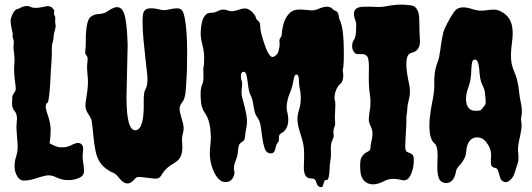

<svg xmlns="http://www.w3.org/2000/svg" viewBox="-20 -765 2262 816"><path d="M283.2 0Q247.1 2.9 220.7 -10.7Q196.3 -23.4 174.3 -18.6Q152.3 -13.7 140.1 -9.3Q127.9 -4.9 111.8 -1Q95.7 2.9 80.1 2.4Q64.5 2 53.7 -15.1Q43 -32.2 42 -54.7Q41 -77.1 48.8 -100.6Q56.6 -124 54.7 -153.8Q52.7 -183.6 50.8 -204.6Q48.8 -225.6 50.8 -241.2Q55.7 -278.3 42 -293Q31.2 -305.7 31.2 -322.8Q31.2 -339.8 32.2 -350.6Q33.2 -361.3 39.1 -369.1Q44.9 -377 46.4 -382.3Q47.9 -387.7 45.9 -401.4Q38.1 -457 40.5 -487.3Q43 -517.6 39.6 -539.6Q36.1 -561.5 38.1 -575.7Q40 -589.8 36.1 -599.6Q32.2 -609.4 33.7 -613.8Q35.2 -618.2 33.2 -626.5Q31.2 -634.8 29.3 -644.5Q23.4 -673.8 25.9 -684.6Q28.3 -695.3 35.6 -709.5Q43 -723.6 53.7 -726.6Q64.5 -729.5 66.4 -731.4Q68.4 -733.4 76.2 -736.3Q96.7 -742.2 106.4 -737.3Q116.2 -732.4 124 -731.9Q131.8 -731.4 140.1 -731.9Q148.4 -732.4 156.2 -734.4L168 -736.3Q188.5 -742.2 199.2 -734.4Q206.1 -727.5 209 -723.6Q211.9 -719.7 210 -711.9Q208 -704.1 211.9 -699.2Q215.8 -694.3 214.8 -685.1Q213.9 -675.8 214.4 -671.4Q214.8 -667 215.8 -662.1Q217.8 -652.3 213.9 -638.7Q210 -625 209 -620.6Q208 -616.2 208 -612.3Q208 -599.6 204.6 -588.4Q201.2 -577.1 200.7 -569.8Q200.2 -562.5 200.2 -552.7V-531.2Q200.2 -519.5 198.7 -502Q197.3 -484.4 195.8 -460.4Q194.3 -436.5 193.4 -412.1Q189.5 -347.7 183.6 -330.1Q168 -321.3 178.7 -289.1L185.5 -268.6Q195.3 -239.3 195.3 -210.9Q195.3 -182.6 190.4 -156.2Q218.8 -140.6 230.5 -139.6Q258.8 -135.7 281.7 -147.5Q304.7 -159.2 314.9 -157.2Q325.2 -155.3 329.6 -147.9Q334 -140.6 333.5 -130.4Q333 -120.1 331.5 -109.4Q330.1 -98.6 332 -85.4Q334 -72.3 335.4 -60.1Q336.9 -47.9 336.9 -37.1Q336.9 -26.4 330.6 -19Q324.2 -11.7 311.5 -6.8Q298.8 -2 283.2 0Z M522.5 -573.2 517.6 -351.6Q517.6 -204.1 558.6 -211.9Q593.8 -217.8 590.8 -335.9Q590.8 -371.1 596.2 -381.3Q601.6 -391.6 603.5 -398.4Q608.4 -418 605.5 -450.2Q603.5 -470.7 598.6 -511.7Q593.8 -552.7 589.8 -596.2Q585.9 -639.6 585.9 -674.8Q585.9 -710 593.3 -718.8Q600.6 -727.5 611.8 -729Q623 -730.5 635.3 -729Q647.5 -727.5 658.7 -724.6Q669.9 -721.7 677.2 -721.7Q684.6 -721.7 694.8 -724.1Q705.1 -726.6 715.3 -728Q725.6 -729.5 734.9 -729.5Q744.1 -729.5 752 -722.7Q759.8 -715.8 765.1 -688.5Q770.5 -661.1 772.9 -624Q775.4 -586.9 775.4 -544.4Q775.4 -502 774.4 -463.9Q770.5 -379.9 767.1 -362.3Q763.7 -344.7 758.8 -336.9Q753.9 -329.1 749 -322.3Q739.3 -308.6 746.1 -283.2Q752.9 -257.8 756.8 -244.1Q763.7 -219.7 757.8 -200.2Q752 -180.7 753.9 -162.1Q758.8 -112.3 742.2 -90.8Q734.4 -80.1 717.8 -70.3Q684.6 -51.8 668.9 -25.4Q661.1 -9.8 650.4 -6.8Q644.5 -4.9 632.8 -6.3Q621.1 -7.8 607.4 -9.3Q593.8 -10.7 581.1 -12.2Q568.4 -13.7 563.5 -12.2Q558.6 -10.7 554.7 -6.3Q550.8 -2 545.9 2.9Q519.5 29.3 491.2 -2.9Q485.4 -9.8 480 -16.1Q474.6 -22.5 469.7 -25.9Q464.8 -29.3 456.5 -32.7Q448.2 -36.1 438.5 -43Q396.5 -68.4 385.7 -125Q379.9 -152.3 376 -195.8Q372.1 -239.3 369.6 -251Q367.2 -262.7 357.4 -276.9Q347.7 -291 344.7 -303.2Q341.8 -315.4 343.8 -329.1Q345.7 -342.8 348.6 -360.4Q356.4 -407.2 352.5 -442.4Q348.6 -477.5 351.1 -497.1Q353.5 -516.6 351.6 -522Q349.6 -527.3 345.2 -532.2Q340.8 -537.1 342.8 -552.7Q344.7 -568.4 344.7 -583Q344.7 -597.7 344.7 -613.3Q347.7 -679.7 365.2 -693.4Q379.9 -704.1 395.5 -705.1Q419.9 -706.1 432.1 -713.9Q444.3 -721.7 452.1 -726.6Q501 -753.9 512.7 -687.5Q520.5 -646.5 522.5 -573.2Z M1300.8 -6.8Q1268.6 -6.8 1271.5 -61.5Q1273.4 -98.6 1272 -127Q1270.5 -155.3 1259.8 -186.5Q1249 -217.8 1245.1 -243.2Q1241.2 -268.6 1251 -298.8Q1264.6 -341.8 1252.9 -394.5Q1251 -403.3 1251 -412.6Q1251 -421.9 1250 -429.7Q1249 -448.2 1240.2 -448.2Q1232.4 -448.2 1229.5 -434.6Q1223.6 -399.4 1215.8 -379.9Q1194.3 -329.1 1199.2 -295.9Q1211.9 -247.1 1197.3 -220.7Q1190.4 -208 1180.7 -202.1Q1170.9 -196.3 1168 -191.9Q1165 -187.5 1165.5 -176.3Q1166 -165 1160.2 -158.2Q1154.3 -151.4 1152.8 -143.6Q1151.4 -135.7 1149.4 -128.9Q1144.5 -111.3 1127.9 -113.3Q1111.3 -115.2 1105 -133.8Q1098.6 -152.3 1095.2 -176.8Q1091.8 -201.2 1088.4 -225.6Q1085 -250 1075.7 -262.7Q1066.4 -275.4 1063 -288.1Q1059.6 -300.8 1057.6 -314.5Q1052.7 -347.7 1044.9 -360.4Q1038.1 -372.1 1034.2 -404.3Q1030.3 -436.5 1026.9 -448.2Q1023.4 -460 1014.6 -460Q1004.9 -459 1003.9 -445.3Q1002.9 -431.6 1006.8 -422.9Q1010.7 -414.1 1007.8 -391.6Q1004.9 -369.1 1008.8 -352.5Q1012.7 -335.9 1016.6 -322.8Q1020.5 -309.6 1023.4 -294.9Q1033.2 -254.9 1027.8 -227.1Q1022.5 -199.2 1021.5 -184.1Q1020.5 -168.9 1009.3 -162.1Q998 -155.3 995.6 -147.9Q993.2 -140.6 992.2 -131.3Q991.2 -122.1 990.2 -111.8Q989.3 -101.6 983.4 -86.9Q970.7 -55.7 975.1 -41Q979.5 -26.4 970.2 -9.8Q960.9 6.8 943.8 8.3Q926.8 9.8 916.5 2Q906.2 -5.9 898.4 -17.6Q866.2 -70.3 873 -136.7Q874 -151.4 875.5 -166Q877 -180.7 875 -202.1Q872.1 -254.9 850.6 -285.2Q835.9 -305.7 834 -335Q829.1 -385.7 839.8 -407.2Q844.7 -417 844.7 -438Q844.7 -459 844.2 -468.3Q843.8 -477.5 845.2 -481.9Q846.7 -486.3 847.2 -497.6Q847.7 -508.8 847.7 -523.4Q846.7 -549.8 840.8 -571.8Q835 -593.8 833.5 -609.9Q832 -626 834 -641.6Q836.9 -676.8 846.2 -691.4Q855.5 -706.1 863.3 -708.5Q871.1 -710.9 880.9 -710.9Q890.6 -710.9 897.5 -714.4Q904.3 -717.8 912.1 -720.7Q928.7 -727.5 944.3 -721.7Q960 -715.8 971.2 -717.8Q982.4 -719.7 992.2 -722.7Q1017.6 -732.4 1030.8 -727.5Q1043.9 -722.7 1054.7 -710.9Q1065.4 -699.2 1066.9 -691.9Q1068.4 -684.6 1071.3 -681.6Q1074.2 -678.7 1078.1 -675.8Q1085.9 -668.9 1085.9 -654.3Q1085.9 -632.8 1097.7 -596.7Q1118.2 -528.3 1136.7 -522.5Q1140.6 -521.5 1150.4 -528.3Q1160.2 -535.2 1164.1 -548.8Q1169.9 -572.3 1168 -584.5Q1166 -596.7 1171.4 -603.5Q1176.8 -610.4 1177.2 -616.2Q1177.7 -622.1 1178.7 -631.8Q1179.7 -641.6 1182.6 -654.3Q1190.4 -686.5 1205.1 -703.1Q1219.7 -719.7 1235.4 -722.7Q1251 -725.6 1267.1 -724.1Q1283.2 -722.7 1299.3 -721.2Q1315.4 -719.7 1332 -726.6Q1376 -746.1 1392.6 -727.5Q1397.5 -722.7 1401.9 -720.7Q1406.2 -718.8 1410.2 -716.8Q1418 -710.9 1419.4 -698.7Q1420.9 -686.5 1422.9 -682.1Q1424.8 -677.7 1426.8 -673.8Q1437.5 -648.4 1440.4 -585.9Q1443.4 -483.4 1436.5 -468.8Q1443.4 -428.7 1429.7 -412.1Q1426.8 -409.2 1423.8 -406.2Q1406.2 -388.7 1402.3 -359.4Q1400.4 -347.7 1402.8 -339.8Q1405.3 -332 1405.3 -323.2Q1405.3 -314.5 1404.8 -307.6Q1404.3 -300.8 1404.3 -293Q1402.3 -264.6 1403.8 -252Q1405.3 -239.3 1403.8 -233.4Q1402.3 -227.5 1400.4 -222.7Q1395.5 -208 1397.5 -197.8Q1399.4 -187.5 1397.5 -181.6Q1395.5 -175.8 1392.6 -169.9Q1384.8 -153.3 1386.2 -127.4Q1387.7 -101.6 1384.3 -84Q1380.9 -66.4 1380.9 -47.9Q1378.9 3.9 1367.2 0Q1362.3 -2 1358.9 4.9Q1355.5 11.7 1353 22.5Q1350.6 33.2 1339.8 29.8Q1329.1 26.4 1325.7 13.7Q1322.3 1 1316.9 -2.9Q1311.5 -6.8 1300.8 -6.8Z M1727.5 -540Q1694.3 -531.2 1714.8 -426.8Q1721.7 -398.4 1722.2 -379.4Q1722.7 -360.4 1716.8 -337.9Q1710.9 -315.4 1710.9 -301.8Q1710.9 -288.1 1707 -269.5Q1708 -249 1706.5 -228Q1705.1 -207 1704.1 -187.5Q1701.2 -139.6 1703.1 -130.9Q1705.1 -122.1 1709.5 -119.6Q1713.9 -117.2 1719.7 -115.2Q1733.4 -110.4 1736.3 -102.5Q1739.3 -94.7 1738.8 -80.6Q1738.3 -66.4 1735.4 -50.8Q1726.6 -13.7 1710.9 -2.9Q1702.1 2.9 1692.9 1Q1683.6 -1 1672.9 -2.9Q1639.6 -8.8 1616.2 2.9Q1558.6 34.2 1527.3 2.9Q1514.6 -9.8 1511.7 -36.1Q1507.8 -84 1517.1 -97.7Q1526.4 -111.3 1532.7 -114.7Q1539.1 -118.2 1543.9 -121.1Q1554.7 -126 1554.7 -137.7Q1554.7 -146.5 1557.1 -156.7Q1559.6 -167 1561.5 -178.7Q1566.4 -207 1556.6 -225.6Q1545.9 -247.1 1547.4 -260.7Q1548.8 -274.4 1549.8 -285.2L1553.7 -308.6Q1555.7 -336.9 1552.7 -356.9Q1549.8 -377 1548.3 -398.9Q1546.9 -420.9 1547.4 -440.4Q1547.9 -460 1547.9 -477.5Q1547.9 -518.6 1539.6 -526.4Q1531.2 -534.2 1524.4 -534.7Q1517.6 -535.2 1510.7 -535.2Q1492.2 -533.2 1487.3 -541Q1476.6 -551.8 1476.6 -568.4Q1476.6 -585 1482.9 -593.8Q1489.3 -602.5 1491.2 -613.8Q1493.2 -625 1493.2 -637.7Q1495.1 -667 1491.2 -676.3Q1487.3 -685.5 1485.8 -692.9Q1484.4 -700.2 1484.4 -707Q1484.4 -735.4 1524.4 -736.3Q1548.8 -737.3 1574.2 -735.8Q1599.6 -734.4 1614.3 -737.3Q1665 -747.1 1695.8 -745.1Q1726.6 -743.2 1735.4 -740.2Q1759.8 -730.5 1761.7 -686.5Q1762.7 -666 1762.7 -643.6Q1762.7 -621.1 1764.6 -597.7Q1768.6 -548.8 1727.5 -540Z M1884.8 11.7Q1875 14.6 1862.8 10.3Q1850.6 5.9 1845.7 -6.3Q1840.8 -18.6 1839.4 -34.7Q1837.9 -50.8 1838.9 -69.3Q1839.8 -87.9 1839.8 -105.5Q1839.8 -144.5 1827.1 -155.3Q1800.8 -174.8 1805.7 -254.9Q1810.5 -300.8 1816.4 -328.1Q1826.2 -373 1825.7 -404.3Q1825.2 -435.5 1827.6 -453.1Q1830.1 -470.7 1833.5 -482.4Q1836.9 -494.1 1841.8 -506.8Q1846.7 -519.5 1850.6 -548.8Q1860.4 -622.1 1868.2 -639.6Q1878.9 -664.1 1894 -689.9Q1909.2 -715.8 1918.9 -724.6Q1941.4 -741.2 1983.4 -727.5Q2014.6 -716.8 2041.5 -720.7Q2068.4 -724.6 2082.5 -724.1Q2096.7 -723.6 2114.3 -713.4Q2131.8 -703.1 2141.6 -689Q2151.4 -674.8 2155.3 -658.2Q2162.1 -629.9 2156.2 -586.4Q2150.4 -543 2151.9 -516.1Q2153.3 -489.3 2163.6 -465.3Q2173.8 -441.4 2177.2 -427.2Q2180.7 -413.1 2183.1 -398.9Q2185.5 -384.8 2187 -368.7Q2188.5 -352.5 2192.9 -332Q2197.3 -311.5 2197.8 -299.3Q2198.2 -287.1 2197.3 -279.3Q2196.3 -271.5 2194.8 -265.1Q2193.4 -258.8 2195.8 -245.6Q2198.2 -232.4 2195.8 -216.8Q2193.4 -201.2 2190.4 -186.5Q2179.7 -141.6 2181.6 -123Q2185.5 -89.8 2181.6 -75.7Q2177.7 -61.5 2174.3 -52.7Q2170.9 -43.9 2166.5 -28.3Q2162.1 -12.7 2148.4 0Q2134.8 12.7 2122.6 7.8Q2110.4 2.9 2106.9 -6.3Q2103.5 -15.6 2101.1 -25.4Q2098.6 -35.2 2095.2 -43Q2091.8 -50.8 2083 -51.8Q2067.4 -53.7 2066.4 -69.8Q2065.4 -85.9 2066.9 -98.1Q2068.4 -110.4 2065.4 -123Q2062.5 -135.7 2055.7 -147.5Q2038.1 -177.7 2014.6 -180.7Q1979.5 -185.5 1965.8 -146.5Q1962.9 -136.7 1961.4 -120.6Q1960 -104.5 1953.6 -91.8Q1947.3 -79.1 1939.9 -70.3Q1932.6 -61.5 1926.3 -54.2Q1919.9 -46.9 1918 -36.1Q1910.2 5.9 1884.8 11.7ZM1971.7 -397.5Q1952.1 -344.7 1966.8 -313.5Q1976.6 -295.9 1992.2 -294.9Q2020.5 -292 2025.9 -299.3Q2031.2 -306.6 2038.6 -314.9Q2045.9 -323.2 2043.9 -340.3Q2042 -357.4 2041 -370.6Q2040 -383.8 2031.7 -400.4Q2023.4 -417 2020.5 -436Q2017.6 -455.1 2016.6 -472.7Q2012.7 -511.7 1999 -511.7Q1989.3 -511.7 1986.8 -501.5Q1984.4 -491.2 1983.4 -474.6Q1982.4 -423.8 1971.7 -397.5Z"/></svg>

Font: Creepster
Style: Regular
Weight: 400
Designer: Font Diner, Inc
Foundry: Font Diner, Inc
Version: Version 1.002